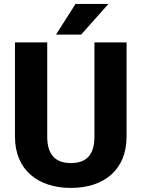

<svg xmlns="http://www.w3.org/2000/svg" viewBox="-20 -921 702 951"><path d="M447.8 -244.1C447.8 -152.3 406.2 -113.3 331.5 -113.3C256.8 -113.3 213.9 -152.3 213.9 -244.1V-710.9H54.2V-244.1C54.2 -79.1 168 9.8 331.5 9.8C494.1 9.8 606.9 -79.1 606.9 -244.1V-710.9H447.8ZM381.8 -749.5 517.1 -901.4H354L257.3 -749.5Z"/></svg>

Font: Vazirmatn ExtraBold
Style: Regular
Weight: 800
Designer: Saber Rastikerdar
Foundry: Saber Rastikerdar
Version: Version 33.003